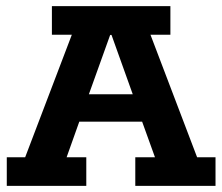

<svg xmlns="http://www.w3.org/2000/svg" viewBox="-20 -603 721 623"><path d="M2 0V-92.6H61.6L213.1 -490.4H148.4V-583H532.9V-490.4H468.2L619.6 -92.6H679.3V0H419V-92.6H482.9L428.1 -244.5L470 -208.3H212L250.2 -244.5L196.1 -92.6H260V0ZM256.5 -264 235.1 -297.2H442.4L422.6 -264L341.8 -489.7H337.5Z"/></svg>

Font: Rokkitt SemiBold
Style: Regular
Weight: 600
Designer: Vernon Adams
Foundry: Vernon Adams
Version: Version 3.103